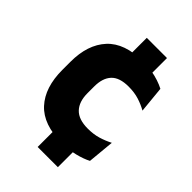

<svg xmlns="http://www.w3.org/2000/svg" viewBox="-208 -677 863 863"><g transform="rotate(45 223.5 -245.0)"><path d="M328.2 -591.6V-429.6H199.7V-591.6ZM328.2 -68.3V102.1H199.7V-68.3ZM263.1 12.9Q146.1 12.9 89.7 -48.5Q33.2 -109.9 33.2 -221.7V-272.7Q33.2 -382.2 89.7 -443.5Q146.2 -504.8 262.7 -504.8Q292.4 -504.8 318.5 -500.6Q344.6 -496.3 366.5 -488.9Q388.4 -481.6 405 -472.8L417.3 -346.6Q393 -360.5 363.6 -369.8Q334.2 -379.1 297 -379.1Q239.1 -379.1 213.1 -351Q187.1 -323 187.1 -270V-227.3Q187.1 -173.4 214.7 -144.4Q242.2 -115.4 300.5 -115.4Q337.1 -115.4 366.3 -124.2Q395.5 -133 422.2 -146.8L410.2 -20Q384.1 -6.2 346 3.3Q308 12.9 263.1 12.9Z"/></g></svg>

Font: Anek Devanagari Medium
Style: Regular
Weight: 500
Designer: Kailash Malviya (Devanagari) & Yesha Goshar (Latin)
Foundry: Ek Type
Version: Version 1.003